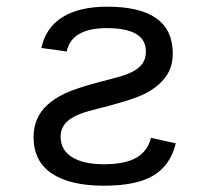

<svg xmlns="http://www.w3.org/2000/svg" viewBox="-20 -557 640 586"><path d="M82.5 -138.7Q82.5 -168.9 93 -193.1Q103.5 -217.3 124.3 -236.6Q145 -255.9 177.7 -271.5Q210.4 -287.1 281.7 -306.2Q313.5 -314.5 339.8 -321.5Q366.2 -328.6 385.3 -338.6Q404.3 -348.6 414.8 -363Q425.3 -377.4 425.3 -399.9Q425.3 -471.2 305.7 -471.2Q198.7 -471.2 183.6 -399.9L106.4 -410.6Q119.1 -472.2 170.4 -504.4Q221.7 -536.6 307.6 -536.6Q507.3 -536.6 507.3 -393.6Q507.3 -352.1 485.6 -322.3Q463.9 -292.5 423.8 -271.7Q383.8 -251 262.7 -221.2Q211.9 -208.5 188.5 -189.2Q165 -169.9 165 -139.2Q165 -99.6 199.7 -77.6Q234.4 -55.7 296.9 -55.7Q361.8 -55.7 396.2 -75.7Q430.7 -95.7 440.9 -136.2L516.6 -119.6Q500.5 -53.2 449 -21.7Q397.5 9.8 296.9 9.8Q194.3 9.8 138.4 -27.3Q82.5 -64.5 82.5 -138.7Z"/></svg>

Font: Cousine
Style: Regular
Weight: 400
Monospace: yes
Designer: Steve Matteson
Foundry: Monotype Imaging Inc.
Version: Version 1.21